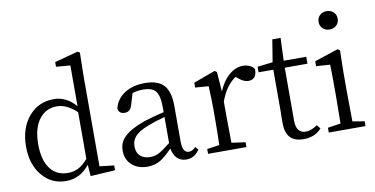

<svg xmlns="http://www.w3.org/2000/svg" viewBox="-76 -1000 2399 1227"><g transform="rotate(-10 1124.0 -387.0)"><path d="M265.6 13.7Q169.9 13.7 109.9 -59.1Q49.8 -131.8 49.8 -246.1Q49.8 -367.2 114.3 -442.4Q176.8 -515.6 276.4 -515.6Q358.4 -515.6 418.9 -444.3V-709L327.1 -716.8V-747.1L479.5 -788.1L493.2 -779.3L490.2 -629.9V-42L584 -31.2V0L423.8 9.8L418 -64.5Q356.4 13.7 265.6 13.7ZM285.2 -35.2Q323.2 -35.2 353.5 -50.8Q383.8 -66.4 416 -103.5V-406.2Q351.6 -466.8 288.1 -466.8Q218.8 -466.8 176.8 -415Q128.9 -357.4 128.9 -248Q128.9 -141.6 173.8 -85.9Q214.8 -35.2 285.2 -35.2Z M793.9 13.7Q732.4 13.7 694.3 -19.5Q653.3 -54.7 653.3 -115.2Q653.3 -167 689.5 -202.1Q728.5 -242.2 824.2 -276.4Q900.4 -299.8 954.1 -311.5V-342.8Q954.1 -420.9 928.7 -450.2Q905.3 -476.6 847.7 -476.6Q810.5 -476.6 779.3 -465.8L757.8 -393.6Q746.1 -350.6 710 -350.6Q669.9 -350.6 667 -387.7Q682.6 -447.3 735.8 -481.4Q789.1 -515.6 867.2 -515.6Q950.2 -515.6 988.3 -475.6Q1028.3 -433.6 1028.3 -339.8V-108.4Q1028.3 -34.2 1070.3 -34.2Q1092.8 -34.2 1114.3 -57.6L1130.9 -37.1Q1098.6 11.7 1045.9 11.7Q1008.8 11.7 985.8 -11.2Q962.9 -34.2 956.1 -75.2Q908.2 -26.4 877 -7.8Q838.9 13.7 793.9 13.7ZM822.3 -43.9Q851.6 -43.9 879.9 -58.6Q905.3 -72.3 954.1 -111.3V-280.3Q886.7 -261.7 844.7 -245.1Q779.3 -220.7 752.9 -188.5Q732.4 -163.1 732.4 -128.9Q732.4 -86.9 757.8 -64.5Q781.2 -43.9 822.3 -43.9Z M1187.5 0V-31.2L1267.6 -43Q1270.5 -125 1270.5 -222.7V-276.4Q1270.5 -334 1266.6 -414.1Q1266.6 -420.9 1266.6 -424.8L1179.7 -431.6V-462.9L1320.3 -514.6L1334 -504.9L1343.8 -377Q1370.1 -441.4 1413.1 -478.5Q1456.1 -515.6 1502.9 -515.6Q1527.3 -515.6 1548.3 -505.9Q1569.3 -496.1 1577.1 -480.5Q1577.1 -414.1 1522.5 -414.1Q1493.2 -414.1 1460 -442.4L1446.3 -454.1Q1380.9 -411.1 1344.7 -311.5V-222.7Q1344.7 -153.3 1346.7 -43.9L1436.5 -31.2V0Z M1805.7 13.7Q1690.4 13.7 1690.4 -109.4Q1690.4 -120.1 1690.4 -142.6Q1691.4 -172.9 1691.4 -194.3V-457H1595.7V-493.2L1695.3 -504.9L1718.8 -649.4H1772.5L1766.6 -502H1913.1V-457H1765.6V-113.3Q1765.6 -31.2 1829.1 -31.2Q1863.3 -31.2 1903.3 -59.6L1922.9 -35.2Q1879.9 13.7 1805.7 13.7Z M1970.7 0V-31.2L2054.7 -43.9Q2056.6 -151.4 2056.6 -222.7V-277.3Q2056.6 -377 2054.7 -425.8L1964.8 -431.6V-463.9L2118.2 -514.6L2132.8 -504.9L2129.9 -366.2V-222.7Q2129.9 -151.4 2131.8 -43.9L2209 -31.2V0ZM2090.8 -766.6Q2118.2 -766.6 2135.7 -750Q2153.3 -733.4 2153.3 -707Q2153.3 -680.7 2135.3 -664.1Q2117.2 -647.5 2090.8 -647.5Q2064.5 -647.5 2046.9 -664.1Q2029.3 -680.7 2029.3 -707Q2029.3 -733.4 2046.9 -750Q2064.5 -766.6 2090.8 -766.6Z"/></g></svg>

Font: Bpmf GenYo Min R
Style: R
Weight: 400
Foundry: But Ko
Version: Version 1.320